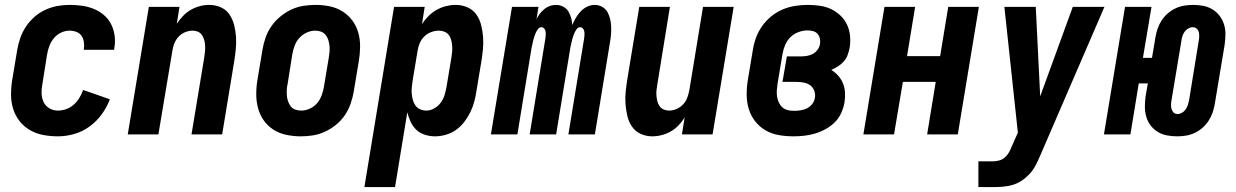

<svg xmlns="http://www.w3.org/2000/svg" viewBox="-20 -548 5040 783"><path d="M216 8Q186 8 156.5 2.5Q127 -3 102 -17.5Q77 -32 59.5 -54.5Q42 -77 33.5 -104.5Q25 -132 25 -162.5Q25 -193 30 -223L50 -343Q54 -368 62.5 -392.5Q71 -417 85.5 -439Q100 -461 120.5 -479Q141 -497 165 -508Q189 -519 214 -523.5Q239 -528 264 -528Q290 -528 315 -524.5Q340 -521 363 -511.5Q386 -502 404 -486.5Q422 -471 433 -449.5Q444 -428 447.5 -402.5Q451 -377 446 -351Q446 -350 446 -348Q446 -346 445 -345H321Q321 -345 321.5 -346Q322 -347 322 -348Q324 -362 322 -376.5Q320 -391 312.5 -402Q305 -413 291.5 -418Q278 -423 264 -423Q246 -423 229 -415Q212 -407 200 -392.5Q188 -378 181.5 -361Q175 -344 172 -326L153 -206Q149 -187 149.5 -168Q150 -149 157.5 -132.5Q165 -116 181 -106.5Q197 -97 216 -97Q233 -97 250 -103Q267 -109 280.5 -121Q294 -133 303.5 -148.5Q313 -164 319 -181L334 -176L428 -143Q416 -111 395 -82Q374 -53 345 -32Q316 -11 282.5 -1.5Q249 8 216 8Z M501 0 587 -520H712L701 -451Q712 -468 726.5 -483Q741 -498 758.5 -508Q776 -518 795 -523Q814 -528 833 -528Q859 -528 881 -518Q903 -508 916 -488.5Q929 -469 935 -445.5Q941 -422 942.5 -397Q944 -372 941.5 -347Q939 -322 935 -297L886 0H761L813 -314Q815 -326 816 -338Q817 -350 816.5 -361.5Q816 -373 813 -384Q810 -395 804 -404.5Q798 -414 787.5 -418.5Q777 -423 765 -423Q750 -423 734.5 -416.5Q719 -410 708 -398Q697 -386 691 -371Q685 -356 683 -341L626 0Z M1207 8Q1177 8 1148 2Q1119 -4 1095.5 -19Q1072 -34 1056 -56.5Q1040 -79 1032.5 -106.5Q1025 -134 1025 -164Q1025 -194 1030 -223L1050 -343Q1054 -368 1062.5 -393Q1071 -418 1086 -440Q1101 -462 1122 -479.5Q1143 -497 1167 -508.5Q1191 -520 1216.5 -524Q1242 -528 1267 -528Q1297 -528 1325.5 -522Q1354 -516 1377.5 -501Q1401 -486 1417.5 -463.5Q1434 -441 1441.5 -413.5Q1449 -386 1448.5 -356Q1448 -326 1443 -297L1423 -177Q1419 -152 1410.5 -127Q1402 -102 1387.5 -80Q1373 -58 1352 -40.5Q1331 -23 1306.5 -11.5Q1282 0 1257 4Q1232 8 1207 8ZM1208 -97Q1226 -97 1243.5 -105Q1261 -113 1273 -127Q1285 -141 1291.5 -158.5Q1298 -176 1301 -194L1321 -314Q1323 -326 1324 -338.5Q1325 -351 1323.5 -363Q1322 -375 1318.5 -386Q1315 -397 1307.5 -406Q1300 -415 1289 -419Q1278 -423 1265 -423Q1248 -423 1230.5 -415Q1213 -407 1200.5 -393Q1188 -379 1181.5 -361.5Q1175 -344 1172 -326L1153 -206Q1150 -194 1149.5 -181.5Q1149 -169 1150 -157Q1151 -145 1155 -134Q1159 -123 1166 -114Q1173 -105 1184.5 -101Q1196 -97 1208 -97Z M1466 215 1587 -520H1712L1701 -450Q1712 -467 1727.5 -482.5Q1743 -498 1761 -508Q1779 -518 1799 -523Q1819 -528 1838 -528Q1864 -528 1886.5 -518Q1909 -508 1922.5 -489Q1936 -470 1942 -446.5Q1948 -423 1950 -398Q1952 -373 1949.5 -347.5Q1947 -322 1943 -297L1923 -177Q1920 -155 1914 -133Q1908 -111 1898 -90.5Q1888 -70 1873.5 -51Q1859 -32 1840 -18.5Q1821 -5 1798.5 1.5Q1776 8 1754 8Q1733 8 1712.5 1.5Q1692 -5 1677.5 -19Q1663 -33 1654.5 -51.5Q1646 -70 1641 -90L1591 215ZM1719 -97Q1735 -97 1751 -106Q1767 -115 1777.5 -129.5Q1788 -144 1793 -160.5Q1798 -177 1801 -194L1821 -314Q1823 -326 1824 -338Q1825 -350 1824 -362Q1823 -374 1820 -385Q1817 -396 1810.5 -405Q1804 -414 1793 -418.5Q1782 -423 1770 -423Q1754 -423 1738 -417Q1722 -411 1710 -399Q1698 -387 1691.5 -371.5Q1685 -356 1683 -341L1663 -221Q1661 -207 1659.5 -193.5Q1658 -180 1659 -167Q1660 -154 1663.5 -141Q1667 -128 1674 -118Q1681 -108 1693 -102.5Q1705 -97 1719 -97Z M1982 0 2068 -520H2176L2168 -470Q2174 -482 2182 -492.5Q2190 -503 2200.5 -511.5Q2211 -520 2223 -524Q2235 -528 2248 -528Q2263 -528 2276.5 -521Q2290 -514 2297.5 -502Q2305 -490 2309 -475.5Q2313 -461 2314 -446Q2320 -461 2328.5 -475.5Q2337 -490 2348.5 -502Q2360 -514 2375 -521Q2390 -528 2406 -528Q2422 -528 2436 -520Q2450 -512 2457.5 -498.5Q2465 -485 2468.5 -469.5Q2472 -454 2472.5 -438Q2473 -422 2471.5 -405Q2470 -388 2467 -372L2406 0H2298L2362 -390Q2363 -397 2363.5 -404.5Q2364 -412 2363 -419Q2362 -426 2357.5 -431.5Q2353 -437 2346 -437Q2338 -437 2332.5 -430Q2327 -423 2323.5 -415.5Q2320 -408 2317.5 -400.5Q2315 -393 2313 -385Q2311 -377 2309.5 -369.5Q2308 -362 2306 -354L2248 0H2140L2204 -390Q2205 -397 2205.5 -404.5Q2206 -412 2205 -419Q2204 -426 2199.5 -431.5Q2195 -437 2188 -437Q2180 -437 2174.5 -430Q2169 -423 2165.5 -415.5Q2162 -408 2159.5 -400.5Q2157 -393 2155 -385Q2153 -377 2151.5 -369.5Q2150 -362 2148 -354L2090 0Z M2640 8Q2615 8 2593 -2Q2571 -12 2557.5 -31.5Q2544 -51 2538.5 -74.5Q2533 -98 2531 -123Q2529 -148 2531.5 -173Q2534 -198 2538 -223L2587 -520H2712L2661 -206Q2659 -194 2657.5 -182Q2656 -170 2657 -158.5Q2658 -147 2660.5 -136Q2663 -125 2669.5 -115.5Q2676 -106 2686.5 -101.5Q2697 -97 2709 -97Q2724 -97 2739 -103.5Q2754 -110 2765.5 -122Q2777 -134 2782.5 -149Q2788 -164 2791 -179L2847 -520H2972L2886 0H2761L2772 -69Q2762 -52 2747.5 -37Q2733 -22 2715.5 -12Q2698 -2 2678.5 3Q2659 8 2640 8Z M3217 8Q3186 8 3156.5 3Q3127 -2 3102 -16.5Q3077 -31 3059.5 -53.5Q3042 -76 3033.5 -104Q3025 -132 3025 -162.5Q3025 -193 3030 -223L3050 -343Q3054 -369 3063 -394Q3072 -419 3088 -441.5Q3104 -464 3125.5 -481.5Q3147 -499 3172 -509.5Q3197 -520 3223 -524Q3249 -528 3274 -528Q3299 -528 3323.5 -524.5Q3348 -521 3369 -511Q3390 -501 3407 -485Q3424 -469 3434 -448Q3444 -427 3446.5 -402.5Q3449 -378 3445 -353Q3442 -339 3437 -324.5Q3432 -310 3421.5 -298Q3411 -286 3397.5 -277.5Q3384 -269 3370 -263Q3386 -253 3398.5 -239Q3411 -225 3418 -207.5Q3425 -190 3426 -170Q3427 -150 3424 -130Q3420 -108 3410.5 -87Q3401 -66 3384.5 -49.5Q3368 -33 3347 -21.5Q3326 -10 3304 -3.5Q3282 3 3260 5.5Q3238 8 3217 8ZM3218 -96Q3231 -96 3244.5 -98Q3258 -100 3270.5 -106Q3283 -112 3292 -123.5Q3301 -135 3303 -148Q3306 -163 3301 -177Q3296 -191 3285 -199.5Q3274 -208 3259 -211Q3244 -214 3229 -214H3171L3189 -318H3246Q3258 -318 3270.5 -320Q3283 -322 3294.5 -328Q3306 -334 3314 -345Q3322 -356 3324 -368Q3326 -379 3323.5 -390.5Q3321 -402 3314 -410Q3307 -418 3296 -421Q3285 -424 3273 -424Q3255 -424 3236 -417Q3217 -410 3203 -396Q3189 -382 3181.5 -363.5Q3174 -345 3171 -327L3151 -207Q3149 -193 3148 -180Q3147 -167 3149 -154Q3151 -141 3156.5 -129.5Q3162 -118 3171 -110Q3180 -102 3192.5 -99Q3205 -96 3218 -96Z M3501 0 3587 -520H3712L3679 -319H3814L3847 -520H3972L3886 0H3761L3796 -214H3662L3626 0Z M3970 215V110H4028Q4041 110 4054.5 106.5Q4068 103 4078.5 93.5Q4089 84 4095.5 72Q4102 60 4107 47L4131 -7L4076 -520H4204L4222 -155L4355 -520H4484L4221 89Q4213 108 4203 127Q4193 146 4178.5 161.5Q4164 177 4146 189Q4128 201 4108 206.5Q4088 212 4068 213.5Q4048 215 4028 215Z M4781 8Q4759 8 4738.5 4Q4718 0 4701 -10.5Q4684 -21 4672 -37Q4660 -53 4654.5 -72.5Q4649 -92 4649 -113.5Q4649 -135 4652 -156L4661 -208H4624L4590 0H4482L4568 -520H4676L4641 -312H4678L4692 -396Q4695 -414 4701 -431.5Q4707 -449 4717.5 -465Q4728 -481 4742.5 -493.5Q4757 -506 4774 -514Q4791 -522 4809.5 -525Q4828 -528 4845 -528Q4845 -528 4845.5 -528Q4846 -528 4846 -528Q4867 -528 4887.5 -524Q4908 -520 4925 -509.5Q4942 -499 4954 -483Q4966 -467 4972 -447.5Q4978 -428 4977.5 -406.5Q4977 -385 4974 -364L4934 -124Q4931 -106 4925 -88.5Q4919 -71 4908.5 -55Q4898 -39 4883.5 -26.5Q4869 -14 4852 -6Q4835 2 4817 5Q4799 8 4781 8Q4781 8 4781 8Q4781 8 4781 8ZM4782 -83Q4791 -83 4800 -88Q4809 -93 4815 -101.5Q4821 -110 4824 -119.5Q4827 -129 4829 -138L4868 -378Q4870 -388 4870.5 -397.5Q4871 -407 4869 -416Q4867 -425 4860.5 -431Q4854 -437 4844 -437Q4835 -437 4826 -432Q4817 -427 4811 -418.5Q4805 -410 4802 -400.5Q4799 -391 4798 -382L4758 -142Q4756 -132 4755.5 -122.5Q4755 -113 4757.5 -104Q4760 -95 4766 -89Q4772 -83 4782 -83Z"/></svg>

Font: Iosevka SS04 Extrabold
Style: Italic
Weight: 800
Italic angle: -9°
Monospace: yes
Designer: Belleve Invis
Foundry: Belleve Invis
Version: Version 19.0.0; ttfautohint (v1.8.4)